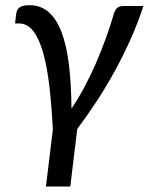

<svg xmlns="http://www.w3.org/2000/svg" viewBox="-20 -530 558 721"><path d="M152.5 170.5 178.5 -43.5Q174 -130 165.8 -203Q157.5 -276 142.8 -329.2Q128 -382.5 105.8 -412.2Q83.5 -442 51 -442H36.5L40.5 -476Q41.5 -484 44 -490.2Q46.5 -496.5 52 -501Q57.5 -505.5 66.8 -508Q76 -510.5 90.5 -510.5Q133 -510.5 162.8 -484.5Q192.5 -458.5 211.2 -409Q230 -359.5 238.8 -287.2Q247.5 -215 248.5 -122Q274 -160 297 -203Q320 -246 339.8 -291.5Q359.5 -337 376.5 -383.5Q393.5 -430 407 -476Q412 -493.5 420.5 -500.5Q429 -507.5 442 -507.5H518.5Q498 -444.5 470.8 -383.5Q443.5 -322.5 411.5 -264Q379.5 -205.5 343.5 -150.5Q307.5 -95.5 270 -45.5L244 170.5Z"/></svg>

Font: Lato Medium
Style: Italic
Weight: 500
Italic angle: -7°
Designer: Lukasz Dziedzic
Foundry: tyPoland Lukasz Dziedzic
Version: Version 2.006; 2014-01-15